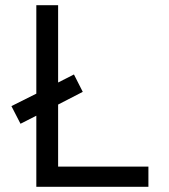

<svg xmlns="http://www.w3.org/2000/svg" viewBox="-20 -720 652 740"><path d="M120 -359V-700H204V-402L265 -433L299 -366L204 -317V-78H552V0H120V-274L59 -243L24 -311Z"/></svg>

Font: Space Mono
Style: Regular
Weight: 400
Monospace: yes
Designer: Colophon Foundry / Benjamin Critton
Foundry: Colophon Foundry
Version: Version 1.000;PS 1.003;hotconv 1.0.81;makeotf.lib2.5.63406